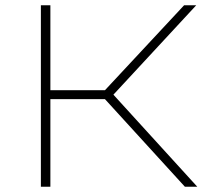

<svg xmlns="http://www.w3.org/2000/svg" viewBox="-20 -708 817 728"><path d="M135 0V-688H171V-366H378L678 -688H724L410 -349L728 0H681L378 -332H171V0Z"/></svg>

Font: Saira Expanded Thin
Style: Regular
Weight: 250
Width: 7
Designer: Hector Gatti with collaboration of the Omnibus-Type team
Foundry: Omnibus-Type
Version: Version 1.101